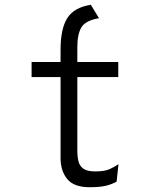

<svg xmlns="http://www.w3.org/2000/svg" viewBox="-20 -770 656 802"><path d="M354 12Q289 12 261 -22Q233 -56 233 -110V-448H112V-511H233V-563Q233 -649.5 261 -694.2Q289 -739 359.5 -750L393.5 -694Q337.5 -684.5 320.2 -656Q303 -627.5 303 -573V-511H474V-448H303V-140Q303 -115.5 307.8 -96Q312.5 -76.5 328.5 -65.2Q344.5 -54 378 -54Q418 -54 439.5 -64.2Q461 -74.5 475 -84L467 -11Q447.5 -0.5 423 5.8Q398.5 12 354 12Z"/></svg>

Font: Overpass Mono Light
Style: Regular
Weight: 300
Monospace: yes
Designer: Delve Withrington, Dave Bailey
Foundry: Delve Fonts LLC
Version: Version 4.000